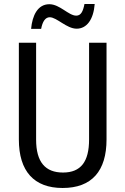

<svg xmlns="http://www.w3.org/2000/svg" viewBox="-20 -927 625 957"><path d="M135 -783H185C192 -820 206 -841 228 -841C263 -841 312 -784 362 -784C412 -784 446 -829 452 -907H401C394 -871 384 -849 360 -849C322 -849 278 -906 226 -906C168 -906 141 -850 135 -783ZM511 -232V-714H424V-232C424 -121 383 -67 294 -67C206 -67 160 -119 160 -231V-714H74V-232C74 -73 150 10 292 10C438 10 511 -75 511 -232Z"/></svg>

Font: Noto Sans Condensed
Style: Regular
Weight: 400
Width: 3
Designer: Monotype Design Team
Foundry: Monotype Imaging Inc.
Version: Version 2.013